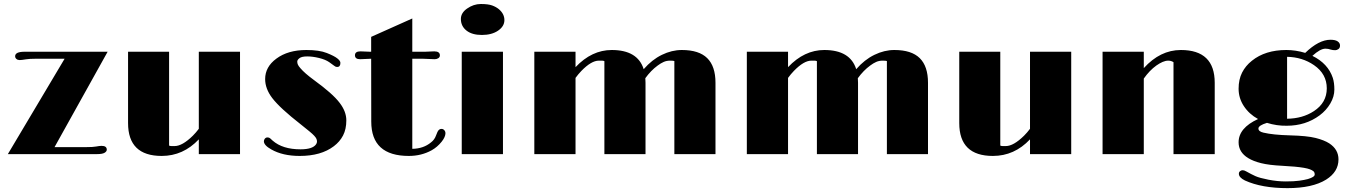

<svg xmlns="http://www.w3.org/2000/svg" viewBox="-20 -785 6866 978"><path d="M497.6 -42Q523.9 -42 523.9 -22.5Q523.9 -13.7 512.7 -6.8Q501.5 0 474.6 0H20L309.1 -485.8H162.1Q129.9 -485.8 112.8 -482.9Q89.8 -479 80.1 -479Q70.3 -479 63.7 -484.6Q57.1 -490.2 57.1 -498.5Q57.1 -521.5 105.5 -521.5H528.3L257.8 -35.6H418.5Q454.1 -35.6 469.2 -38.6Q487.3 -42 497.6 -42Z M803.7 9.3Q632.3 9.3 632.3 -158.2V-521.5H841.3V-43.5Q846.2 -41 853.5 -41H869.6Q908.7 -41 962.4 -93.8Q978.5 -109.9 992.7 -128.9V-521.5H1202.6V0H992.7V-75.2Q913.1 9.3 803.7 9.3Z M1324.2 -65.4Q1324.2 -72.8 1329.3 -78.9Q1334.5 -85 1342.8 -85Q1351.1 -85 1356.4 -80.1Q1356.4 -80.1 1368.7 -68.8Q1419.4 -24.4 1510.7 -24.4Q1572.3 -24.4 1589.8 -49.8Q1594.7 -56.6 1594.7 -63.7Q1594.7 -70.8 1592 -77.4Q1589.4 -84 1580.6 -93.5Q1571.8 -103 1555.7 -116.2L1512.7 -150.9Q1406.2 -233.9 1366.7 -285.6Q1330.6 -333 1330.6 -382.3Q1330.6 -444.3 1387.7 -486.3Q1446.8 -530.3 1540.5 -530.3Q1606.4 -530.3 1644.5 -515.1Q1682.6 -500 1698.2 -487.5Q1713.9 -475.1 1713.9 -464.8Q1713.9 -443.8 1697.3 -443.8Q1689.5 -443.8 1682.9 -449.5Q1676.3 -455.1 1656.7 -468.5Q1637.2 -481.9 1605 -489.7Q1572.8 -497.6 1544.9 -497.6Q1517.1 -497.6 1505.6 -488.8Q1494.1 -480 1494.1 -471.4Q1494.1 -462.9 1497.6 -455.3Q1501 -447.8 1510.3 -437.5Q1531.7 -412.1 1579.1 -377.4Q1626.5 -342.8 1659.2 -314Q1691.9 -285.2 1710.4 -260.7Q1744.1 -216.8 1744.1 -171.9Q1744.1 -127 1727.5 -95Q1710.9 -63 1680.2 -40Q1615.2 9.3 1506.8 9.3Q1419.9 9.3 1361.8 -23.9Q1324.2 -44.9 1324.2 -65.4Z M2062.5 9.3Q1871.1 9.3 1871.1 -165.5L1870.6 -485.8L1814.5 -483.4Q1788.1 -483.4 1788.1 -503.4Q1788.1 -523.4 1816.4 -523.4L1863.3 -521.5H1870.6V-597.2L2080.1 -690.9V-521.5H2145.5L2191.9 -523.4Q2220.7 -523.4 2220.7 -502.9Q2220.7 -493.7 2212.6 -488.5Q2204.6 -483.4 2194.3 -483.4L2133.8 -485.8H2080.1V-26.9Q2137.2 -27.8 2175.3 -59.6Q2193.4 -73.2 2200.9 -94.7Q2208.5 -116.2 2214.6 -122.3Q2220.7 -128.4 2229 -128.4Q2237.3 -128.4 2243.2 -121.8Q2249 -115.2 2249 -106.2Q2249 -97.2 2244.1 -86.2Q2239.3 -75.2 2229.5 -63Q2207.5 -35.6 2178.7 -19.5Q2126.5 9.3 2062.5 9.3Z M2327.6 -688.5Q2327.6 -719.2 2358.9 -741.2Q2392.1 -764.6 2429.2 -764.6Q2466.3 -764.6 2486.6 -757.3Q2506.8 -750 2521 -738.3Q2549.3 -714.4 2549.3 -682.6Q2549.3 -650.9 2517.1 -628.9Q2484.9 -606.9 2434.6 -606.9Q2384.3 -606.9 2356 -629.4Q2327.6 -651.9 2327.6 -688.5ZM2332 -521.5H2542V0H2332Z M3267.1 -386.7Q3268.1 -375 3268.1 -363.3V0H3058.6V-473.6Q3053.2 -476.1 3045.9 -476.1H3030.3Q2992.2 -476.1 2941.4 -423.8Q2925.8 -407.7 2911.6 -388.2V0H2701.7V-521.5H2911.6V-442.9Q2994.1 -530.3 3096.2 -530.3Q3228 -530.3 3258.8 -432.6Q3300.8 -481 3351.3 -505.6Q3401.9 -530.3 3453.1 -530.3Q3540.5 -530.3 3582.5 -488.8Q3624.5 -447.3 3624.5 -363.3V0H3415V-474.1Q3410.6 -476.1 3393.1 -476.1Q3375.5 -476.1 3360.6 -469.5Q3345.7 -462.9 3330.1 -451.2Q3295.9 -426.3 3267.1 -386.7Z M4349.6 -386.7Q4350.6 -375 4350.6 -363.3V0H4141.1V-473.6Q4135.7 -476.1 4128.4 -476.1H4112.8Q4074.7 -476.1 4023.9 -423.8Q4008.3 -407.7 3994.1 -388.2V0H3784.2V-521.5H3994.1V-442.9Q4076.7 -530.3 4178.7 -530.3Q4310.5 -530.3 4341.3 -432.6Q4383.3 -481 4433.8 -505.6Q4484.4 -530.3 4535.6 -530.3Q4623 -530.3 4665 -488.8Q4707 -447.3 4707 -363.3V0H4497.6V-474.1Q4493.2 -476.1 4475.6 -476.1Q4458 -476.1 4443.1 -469.5Q4428.2 -462.9 4412.6 -451.2Q4378.4 -426.3 4349.6 -386.7Z M5037.6 9.3Q4866.2 9.3 4866.2 -158.2V-521.5H5075.2V-43.5Q5080.1 -41 5087.4 -41H5103.5Q5142.6 -41 5196.3 -93.8Q5212.4 -109.9 5226.6 -128.9V-521.5H5436.5V0H5226.6V-75.2Q5147 9.3 5037.6 9.3Z M5957.5 -468.3Q5945.3 -476.1 5931.2 -476.1Q5917 -476.1 5901.9 -469.5Q5886.7 -462.9 5870.1 -451.2Q5835.4 -426.3 5806.2 -384.8V0H5596.2V-521.5H5806.2V-438Q5889.6 -530.3 5995.1 -530.3Q6167.5 -530.3 6167.5 -363.3V0H5957.5Z M6433.6 -159.2Q6390.1 -146 6390.1 -130.4Q6390.1 -115.2 6415.5 -109.4Q6464.8 -97.7 6551.3 -95.5Q6637.7 -93.3 6681.4 -82.3Q6725.1 -71.3 6751 -54.7Q6797.9 -23.9 6797.9 26.9Q6797.9 90.3 6734.9 129.9Q6665 173.3 6538.1 173.3Q6406.7 173.3 6321.3 134.3Q6290.5 119.1 6290.5 100.1Q6290.5 91.8 6296.6 86.9Q6302.7 82 6309.6 82Q6317.9 82 6328.6 88.4Q6353.5 102.5 6374.8 112.1Q6396 121.6 6441.4 130.4Q6486.8 139.2 6529.1 139.2Q6571.3 139.2 6597.9 135.5Q6624.5 131.8 6642.1 127Q6676.8 116.7 6676.8 104Q6676.8 92.3 6669.9 86.9Q6663.1 81.5 6652.1 77.4Q6641.1 73.2 6621.6 69.8Q6581.5 63 6512.7 59.6Q6443.8 56.2 6403.8 46.1Q6363.8 36.1 6338.4 20.5Q6289.1 -9.3 6289.1 -60.1Q6289.1 -133.3 6388.2 -178.7Q6342.8 -203.6 6315.9 -244.4Q6289.1 -285.2 6289.1 -332.8Q6289.1 -380.4 6306.9 -415.3Q6324.7 -450.2 6356.9 -475.6Q6424.8 -530.3 6532.2 -530.3Q6580.1 -530.3 6628.4 -515.6Q6697.8 -582.5 6756.8 -582.5Q6781.7 -582.5 6793.7 -574.2Q6805.7 -565.9 6805.7 -553.2Q6805.7 -540.5 6797.4 -534.9Q6789.1 -529.3 6781.7 -529.3Q6768.6 -529.3 6759.3 -532.2Q6745.6 -537.1 6731.4 -537.1Q6705.1 -537.1 6665 -500.5Q6744.6 -461.4 6769 -388.2Q6776.9 -363.8 6776.9 -328.4Q6776.9 -293 6756.3 -257.8Q6735.8 -222.7 6701.7 -197.3Q6630.4 -144.5 6534.2 -144.5Q6483.4 -143.6 6433.6 -159.2ZM6536.1 -180.2Q6615.2 -181.2 6672.4 -218.8Q6738.3 -261.7 6738.3 -335Q6738.3 -408.2 6673.3 -453.1Q6613.8 -494.1 6536.1 -495.6Z"/></svg>

Font: Limelight
Style: Regular
Weight: 400
Designer: Nicole Fally
Foundry: Nicole Fally
Version: Version 1.002